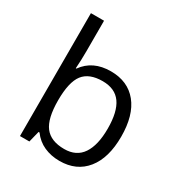

<svg xmlns="http://www.w3.org/2000/svg" viewBox="-179 -889 971 1028"><g transform="rotate(30 306.5 -375.0)"><path d="M335 -543.9Q440.4 -543.9 498.8 -471.9Q557.1 -399.9 557.1 -268.1Q557.1 -136.2 498.3 -63.2Q439.5 9.8 335 9.8Q282.7 9.8 239.5 -9.5Q196.3 -28.8 167 -68.8H161.1L144 0H85.9V-759.8H167V-575.2Q167 -513.2 163.1 -463.9H167Q223.6 -543.9 335 -543.9ZM323.2 -476.1Q240.2 -476.1 203.6 -428.5Q167 -380.9 167 -268.1Q167 -155.3 204.6 -106.7Q242.2 -58.1 325.2 -58.1Q399.9 -58.1 436.5 -112.5Q473.1 -167 473.1 -269Q473.1 -373.5 436.5 -424.8Q399.9 -476.1 323.2 -476.1Z"/></g></svg>

Font: f5_51262 
Style: Regular
Weight: 400
Foundry: Ascender Corporation
Version: Version 1.10